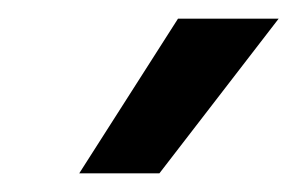

<svg xmlns="http://www.w3.org/2000/svg" viewBox="-20 -773 319 206"><path d="M65 -587 171 -753H279L151 -587Z"/></svg>

Font: Neutral Grotesk
Style: Italic
Weight: 400
Italic angle: -8°
Designer: Nawras Khrais
Foundry: Nawras Khrais
Version: Version 1.000